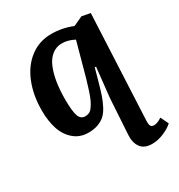

<svg xmlns="http://www.w3.org/2000/svg" viewBox="-179 -647 928 997"><g transform="rotate(-30 285.5 -149.0)"><path d="M477.1 110.8Q476.1 133.3 481.4 142.1Q486.8 150.9 501 150.9Q520.5 150.9 547.9 132.8L570.8 180.2Q551.8 198.7 515.6 214.4Q479.5 230 443.8 230Q397.9 230 377 201.9Q356 173.8 358.9 127L372.1 -86.9L391.1 -263.2L383.8 -264.2L362.8 -189Q350.6 -144.5 340.8 -116Q331.1 -87.4 316.7 -60.3Q302.2 -33.2 285.2 -18.3Q268.1 -3.4 243.7 5.4Q219.2 14.2 187 14.2Q135.7 14.2 100.1 -16.6Q64.5 -47.4 48.8 -95.7Q33.2 -144 33.2 -206.1Q33.2 -298.8 63 -371.8Q92.8 -444.8 147.7 -485.8Q202.6 -526.9 273.9 -526.9Q339.4 -526.9 399.9 -502L456.1 -527.8L506.8 -518.1ZM214.8 -67.9Q228 -67.9 238.8 -73Q249.5 -78.1 259.8 -92.8Q270 -107.4 277.8 -123.5Q285.6 -139.6 296.4 -172.1Q307.1 -204.6 315.4 -234.1Q323.7 -263.7 337.9 -315.9L371.1 -437Q333.5 -457 297.9 -457Q263.7 -457 237.8 -436.8Q211.9 -416.5 196.8 -380.4Q181.6 -344.2 174.3 -298.1Q167 -252 167 -196.8Q167 -127 177 -97.4Q187 -67.9 214.8 -67.9Z"/></g></svg>

Font: Literata Book
Style: Bold Italic
Weight: 700
Italic angle: -3°
Designer: Latin by Veronika Burian and Jose Scaglione. Greek by Irene Vlachou. Cyrillic by Vera Evstafieva
Foundry: TypeTogether
Version: Version 1.003;PS 001.003;hotconv 1.0.88;makeotf.lib2.5.64775